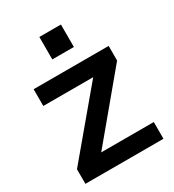

<svg xmlns="http://www.w3.org/2000/svg" viewBox="-177 -832 847 933"><g transform="rotate(-30 246.5 -365.0)"><path d="M310 -730H189V-604H310ZM464 0V-94H169L459 -442V-524H38V-430H318L26 -82V0Z"/></g></svg>

Font: RT Raleway Bold
Style: Regular
Weight: 400
Designer: Matt McInerney, Pablo Impallari, Rodrigo Fuenzalida — Edited by Milan Moffatt in April 2016
Foundry: Matt McInerney, Pablo Impallari, Rodrigo Fuenzalida — Edited by Milan Moffatt in April 2016
Version: Version 3.001